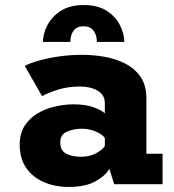

<svg xmlns="http://www.w3.org/2000/svg" viewBox="-20 -729 690 760"><path d="M252.5 11Q198 11 153.8 -8Q109.5 -27 83.8 -64.2Q58 -101.5 58 -156.5Q58 -200 77.2 -230.5Q96.5 -261 128 -279.8Q159.5 -298.5 197.2 -307.2Q235 -316 271.5 -316Q319 -316 351.5 -304Q384 -292 395 -280V-320.5Q395 -353 367 -369.8Q339 -386.5 297 -386.5Q248 -386.5 208.5 -373.8Q169 -361 146.5 -348.5L78 -468Q97 -478.5 132.5 -488.8Q168 -499 212.8 -505.5Q257.5 -512 305.5 -512Q349 -512 393.8 -504.2Q438.5 -496.5 476 -477.2Q513.5 -458 536.5 -424.5Q559.5 -391 559.5 -339.5V-120.5H623.5V0H432L412.5 -61.5Q401.5 -37 361 -13Q320.5 11 252.5 11ZM301.5 -108.5Q336 -108.5 362 -123.2Q388 -138 395 -151.5V-182.5Q387.5 -195.5 361 -207.5Q334.5 -219.5 304 -219.5Q272.5 -219.5 245.5 -208.2Q218.5 -197 218.5 -165Q218.5 -132.5 242.5 -120.5Q266.5 -108.5 301.5 -108.5ZM311.5 -709Q368 -709 403.5 -685.5Q439 -662 455.5 -628Q472 -594 472 -563H363.5Q363.5 -589.5 350.5 -607.2Q337.5 -625 310.5 -625Q283.5 -625 271 -607.2Q258.5 -589.5 258.5 -563H150Q150 -594 167 -628Q184 -662 219.8 -685.5Q255.5 -709 311.5 -709Z"/></svg>

Font: Trispace
Style: Bold
Weight: 700
Designer: Tyler Finck
Foundry: Etcetera Type Company
Version: Version 1.210; ttfautohint (v1.8.3)